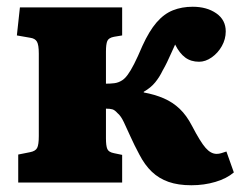

<svg xmlns="http://www.w3.org/2000/svg" viewBox="-20 -541 719 569"><path d="M547 8Q508 8 479.5 -2Q451 -12 430 -32Q409 -52 393 -83Q378 -111 367 -135.5Q356 -160 347 -179Q338 -198 328 -206Q320 -215 313 -217Q306 -219 294 -219V-131Q294 -109 298 -99.5Q302 -90 318 -87L342 -82V0H34V-83L69 -90Q85 -93 90 -102.5Q95 -112 95 -138V-382Q95 -408 89.5 -417.5Q84 -427 70 -429L30 -436L39 -519H342V-436L318 -432Q302 -429 298 -419.5Q294 -410 294 -388V-293Q308 -293 319.5 -294.5Q331 -296 342 -303Q350 -308 358.5 -319.5Q367 -331 377.5 -351.5Q388 -372 402 -405Q422 -449 444 -474.5Q466 -500 492.5 -510.5Q519 -521 551 -521Q593 -521 621 -501.5Q649 -482 649 -448Q649 -425 637.5 -404.5Q626 -384 607.5 -371Q589 -358 570 -358Q546 -358 529 -370.5Q512 -383 499 -409Q493 -396 487 -382.5Q481 -369 475 -356.5Q469 -344 462 -332Q453 -313 440 -297Q427 -281 406 -269V-267Q439 -261 465.5 -249.5Q492 -238 512.5 -218.5Q533 -199 549 -168Q574 -120 589.5 -102.5Q605 -85 622 -85Q629 -85 635.5 -87Q642 -89 651 -92L673 -30Q652 -12 618.5 -2Q585 8 547 8Z"/></svg>

Font: Literata ExtraBold
Style: Regular
Weight: 800
Designer: Latin by Veronika Burian and Jose Scaglione. Greek by Irene Vlachou. Cyrillic by Vera Evstafieva.
Foundry: TypeTogether
Version: Version 3.103;gftools[0.9.29]